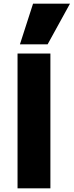

<svg xmlns="http://www.w3.org/2000/svg" viewBox="-20 -1020 399 1040"><path d="M75 0V-730H253V0ZM238 -780H88L159 -1000H359Z"/></svg>

Font: M PLUS 2 ExtraBold
Style: Regular
Weight: 800
Version: Version 1.001